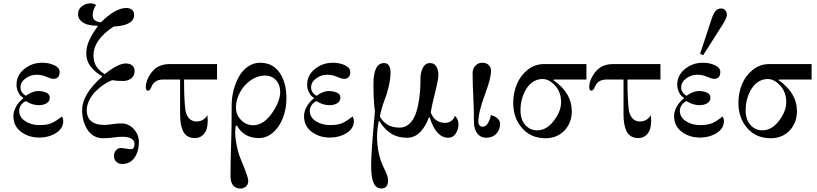

<svg xmlns="http://www.w3.org/2000/svg" viewBox="-20 -812 4850 1140"><path d="M59.6 -122.1Q59.6 -150.9 75.7 -179.4Q91.8 -208 118.2 -228V-231Q100.1 -241.2 89.1 -263.2Q78.1 -285.2 78.1 -308.6Q78.1 -365.2 124 -402.3Q169.9 -439.5 230.5 -439.5Q271 -439.5 302.5 -424.6Q334 -409.7 334 -384.8Q334 -343.8 296.9 -343.8Q282.2 -343.8 252 -357.4Q228.5 -368.2 195.3 -368.2Q161.1 -368.2 131.3 -346.2Q101.6 -324.2 101.6 -293Q101.6 -262.7 132.8 -243.2Q174.3 -271.5 205.1 -271.5Q233.4 -271.5 254.4 -262.2Q275.4 -252.9 275.4 -232.4Q275.4 -210.4 256.6 -199Q237.8 -187.5 210.9 -187.5Q170.9 -187.5 133.8 -211.4Q117.2 -205.6 105.5 -189Q93.8 -172.4 93.8 -154.3Q93.8 -116.2 129.4 -92.8Q165 -69.3 213.9 -69.3Q258.3 -69.3 284.7 -80.3Q311 -91.3 347.7 -120.6Q355.5 -107.4 355.5 -93.8Q355.5 -48.8 312 -22Q268.6 4.9 213.9 4.9Q150.9 4.9 105.2 -29.3Q59.6 -63.5 59.6 -122.1Z M443.4 -728.5Q443.4 -757.8 466.3 -774.9Q489.3 -792 514.6 -792Q539.1 -792 550.3 -782.2Q530.3 -752.4 530.3 -721.7Q530.3 -699.7 546.1 -689.7Q562 -679.7 579.6 -679.7Q665.5 -764.6 730 -764.6Q751 -764.6 763.7 -753.9Q776.4 -743.2 776.4 -723.6Q776.4 -660.6 654.3 -654.3Q535.2 -575.7 535.2 -483.4Q535.2 -445.8 551 -419.4Q566.9 -393.1 601.6 -372.1Q682.1 -435.1 726.1 -435.1Q752 -435.1 765.6 -422.9Q779.3 -410.6 779.3 -390.6Q779.3 -361.8 758.8 -346.4Q738.3 -331.1 711.9 -331.1Q671.4 -331.1 646.5 -335.9Q623 -327.6 597.4 -310.5Q571.8 -293.5 548.6 -270.5Q525.4 -247.6 510.3 -217.5Q495.1 -187.5 495.1 -158.2Q495.1 -114.3 521.7 -92.3Q548.3 -70.3 597.7 -70.3Q618.2 -70.3 650.4 -75.2Q675.3 -79.1 702.1 -79.1Q743.7 -79.1 774.2 -45.9Q804.7 -12.7 804.7 31.7Q804.7 86.4 778.8 124Q752.9 161.6 705.1 161.6Q684.1 161.6 670.4 148.4Q656.7 135.3 656.7 112.3Q656.7 95.2 668 81.1Q679.2 66.9 695.8 66.9Q707 66.9 727.1 70.3Q746.6 73.7 756.8 73.7Q778.8 73.7 778.8 41Q778.8 23.4 760.5 11.7Q742.2 0 708 0Q681.6 0 652.3 4.4Q622.1 8.8 592.8 8.8Q533.7 8.8 500.7 -40Q467.8 -88.9 467.8 -159.2Q467.8 -252.4 585.9 -356.4V-359.9Q543.9 -383.3 518.1 -417.2Q492.2 -451.2 492.2 -494.1Q492.2 -535.2 510.3 -573.7Q528.3 -612.3 559.6 -654.8L559.1 -659.2Q527.8 -659.2 503.2 -665.3Q478.5 -671.4 460.9 -687.5Q443.4 -703.6 443.4 -728.5Z M845.7 -295.9Q845.7 -318.8 858.2 -346.2Q870.6 -373.5 891.1 -395Q926.3 -431.6 988.3 -431.6H1268.6V-339.8H1072.8Q1072.8 -227.5 1080.1 -163.6Q1083.5 -132.3 1100.6 -111.6Q1117.7 -90.8 1146.5 -90.8Q1169.4 -90.8 1186.3 -101.6Q1203.1 -112.3 1211.4 -128.9Q1213.4 -106.9 1213.4 -95.2Q1213.4 -68.4 1207 -46.4Q1200.7 -24.4 1182.6 -8.3Q1164.6 7.8 1136.7 7.8Q1110.8 7.8 1092.8 -3.7Q1074.7 -15.1 1065.7 -36.1Q1056.6 -57.1 1053 -80.3Q1049.3 -103.5 1049.3 -133.8V-339.8H948.7Q897 -339.8 879.9 -297.9Q870.1 -273.4 859.4 -273.4Q845.7 -273.4 845.7 -295.9Z M1348.6 234.4Q1348.6 142.1 1353 17.6Q1355.5 -44.4 1355.5 -187.5Q1355.5 -231.9 1366.7 -275.9Q1377.9 -319.8 1398.4 -356.7Q1418.9 -393.6 1451.9 -416.5Q1484.9 -439.5 1524.4 -439.5Q1598.6 -439.5 1639.6 -381.1Q1680.7 -322.8 1680.7 -227.1Q1680.7 -165.5 1659.7 -111.6Q1638.7 -57.6 1600.8 -24.9Q1563 7.8 1517.6 7.8Q1427.2 7.8 1386.7 -66.9L1379.4 -64Q1376.5 -39.6 1376.5 -26.4Q1376.5 7.8 1386 54.2Q1395.5 100.6 1410.2 134.8Q1454.1 239.3 1454.1 261.7Q1454.1 282.2 1440.7 294.9Q1427.2 307.6 1408.2 307.6Q1379.4 307.6 1364 288.6Q1348.6 269.5 1348.6 234.4ZM1380.9 -172.9Q1380.9 -131.3 1410.9 -99.9Q1440.9 -68.4 1483.4 -68.4Q1547.9 -68.4 1600.6 -148.4Q1643.6 -213.4 1643.6 -266.6Q1643.6 -308.6 1618.7 -335.9Q1593.8 -363.3 1551.8 -363.3Q1508.3 -363.3 1468.3 -335.2Q1428.2 -307.1 1404.5 -262.9Q1380.9 -218.8 1380.9 -172.9Z M1785.2 -122.1Q1785.2 -150.9 1801.3 -179.4Q1817.4 -208 1843.8 -228V-231Q1825.7 -241.2 1814.7 -263.2Q1803.7 -285.2 1803.7 -308.6Q1803.7 -365.2 1849.6 -402.3Q1895.5 -439.5 1956.1 -439.5Q1996.6 -439.5 2028.1 -424.6Q2059.6 -409.7 2059.6 -384.8Q2059.6 -343.8 2022.5 -343.8Q2007.8 -343.8 1977.5 -357.4Q1954.1 -368.2 1920.9 -368.2Q1886.7 -368.2 1856.9 -346.2Q1827.1 -324.2 1827.1 -293Q1827.1 -262.7 1858.4 -243.2Q1899.9 -271.5 1930.7 -271.5Q1959 -271.5 1980 -262.2Q2001 -252.9 2001 -232.4Q2001 -210.4 1982.2 -199Q1963.4 -187.5 1936.5 -187.5Q1896.5 -187.5 1859.4 -211.4Q1842.8 -205.6 1831.1 -189Q1819.3 -172.4 1819.3 -154.3Q1819.3 -116.2 1855 -92.8Q1890.6 -69.3 1939.5 -69.3Q1983.9 -69.3 2010.3 -80.3Q2036.6 -91.3 2073.2 -120.6Q2081.1 -107.4 2081.1 -93.8Q2081.1 -48.8 2037.6 -22Q1994.1 4.9 1939.5 4.9Q1876.5 4.9 1830.8 -29.3Q1785.2 -63.5 1785.2 -122.1Z M2183.6 171.9Q2183.6 87.9 2206.1 -149.4Q2197.3 -217.8 2197.3 -313Q2197.3 -437.5 2260.7 -437.5Q2279.8 -437.5 2289.3 -422.4Q2298.8 -407.2 2298.8 -381.3Q2298.8 -344.2 2287.8 -297.6Q2276.9 -251 2261.7 -213.4Q2245.1 -171.4 2235.4 -119.1Q2256.3 -84.5 2284.9 -69.3Q2313.5 -54.2 2353.5 -54.2Q2383.3 -54.2 2406.2 -73.2Q2429.2 -92.3 2442.1 -121.3Q2455.1 -150.4 2463.1 -191.2Q2471.2 -231.9 2473.9 -268.6Q2476.6 -305.2 2476.6 -346.2Q2476.6 -382.8 2491 -410.2Q2505.4 -437.5 2533.2 -437.5Q2559.1 -437.5 2571 -416.7Q2583 -396 2583 -367.2Q2583 -339.8 2562.5 -258.8Q2543.9 -186 2537.6 -145Q2559.6 -82.5 2624 -82.5Q2644.5 -82.5 2659.4 -94Q2674.3 -105.5 2681.2 -124.5Q2702.1 -104 2702.1 -73.7Q2702.1 -42.5 2685.5 -18.3Q2668.9 5.9 2641.6 5.9Q2568.8 5.9 2531.2 -115.2L2526.9 -116.2Q2507.8 -61.5 2474.6 -27.8Q2441.4 5.9 2397.5 5.9Q2344.2 5.9 2305.7 -16.6Q2267.1 -39.1 2231.9 -92.8L2228.5 -91.8Q2218.8 -39.1 2218.8 -2Q2218.8 105.5 2261.2 189Q2284.2 233.9 2284.2 257.8Q2284.2 307.1 2245.1 307.1Q2212.9 307.1 2198.2 274.2Q2183.6 241.2 2183.6 171.9Z M2786.1 -378.4Q2786.1 -404.3 2802.7 -421.9Q2819.3 -439.5 2843.3 -439.5Q2867.7 -439.5 2881.6 -425.8Q2895.5 -412.1 2895.5 -390.6Q2895.5 -347.2 2858.4 -248Q2820.3 -147 2820.3 -86.9Q2820.3 -75.7 2827.4 -67.6Q2834.5 -59.6 2846.2 -59.6Q2863.8 -59.6 2876.2 -79.8Q2888.7 -100.1 2894.5 -128.4Q2917.5 -123.5 2933.3 -109.4Q2949.2 -95.2 2949.2 -77.6Q2949.2 -41.5 2926.8 -17.8Q2904.3 5.9 2867.2 5.9Q2833.5 5.9 2813.7 -19.8Q2793.9 -45.4 2793.9 -90.8Q2793.9 -166.5 2790.5 -229.5Q2786.1 -310.5 2786.1 -378.4Z M3027.3 -202.1Q3027.3 -260.3 3048.8 -312Q3070.3 -363.8 3113 -397.7Q3155.8 -431.6 3210.4 -431.6H3461.9V-339.8H3268.1L3265.6 -336.4Q3375 -260.7 3375 -151.4Q3375 -83 3331.5 -37.1Q3288.1 8.8 3218.8 8.8Q3132.8 8.8 3080.1 -51Q3027.3 -110.8 3027.3 -202.1ZM3070.3 -157.2Q3070.3 -102.1 3098.9 -70.1Q3127.4 -38.1 3169.4 -38.1Q3223.6 -38.1 3265.1 -90.8Q3311.5 -149.4 3311.5 -205.1Q3311.5 -264.2 3276.4 -303.2Q3240.7 -342.8 3202.1 -342.8Q3151.4 -342.8 3115.7 -299.3Q3094.7 -273.4 3082.5 -235.8Q3070.3 -198.2 3070.3 -157.2Z M3478.5 -295.9Q3478.5 -318.8 3491 -346.2Q3503.4 -373.5 3523.9 -395Q3559.1 -431.6 3621.1 -431.6H3901.4V-339.8H3705.6Q3705.6 -227.5 3712.9 -163.6Q3716.3 -132.3 3733.4 -111.6Q3750.5 -90.8 3779.3 -90.8Q3802.2 -90.8 3819.1 -101.6Q3835.9 -112.3 3844.2 -128.9Q3846.2 -106.9 3846.2 -95.2Q3846.2 -68.4 3839.8 -46.4Q3833.5 -24.4 3815.4 -8.3Q3797.4 7.8 3769.5 7.8Q3743.7 7.8 3725.6 -3.7Q3707.5 -15.1 3698.5 -36.1Q3689.5 -57.1 3685.8 -80.3Q3682.1 -103.5 3682.1 -133.8V-339.8H3581.5Q3529.8 -339.8 3512.7 -297.9Q3502.9 -273.4 3492.2 -273.4Q3478.5 -273.4 3478.5 -295.9Z M4136.7 -492.2 4206.1 -702.1Q4215.8 -731.4 4228.5 -746.6Q4241.2 -761.7 4261.7 -761.7Q4276.4 -761.7 4286.1 -751.2Q4295.9 -740.7 4295.9 -725.1Q4295.9 -707 4273.4 -670.4L4155.3 -484.4ZM3982.4 -122.1Q3982.4 -150.9 3998.5 -179.4Q4014.6 -208 4041 -228V-231Q4022.9 -241.2 4012 -263.2Q4001 -285.2 4001 -308.6Q4001 -365.2 4046.9 -402.3Q4092.8 -439.5 4153.3 -439.5Q4193.8 -439.5 4225.3 -424.6Q4256.8 -409.7 4256.8 -384.8Q4256.8 -343.8 4219.7 -343.8Q4205.1 -343.8 4174.8 -357.4Q4151.4 -368.2 4118.2 -368.2Q4084 -368.2 4054.2 -346.2Q4024.4 -324.2 4024.4 -293Q4024.4 -262.7 4055.7 -243.2Q4097.2 -271.5 4127.9 -271.5Q4156.2 -271.5 4177.2 -262.2Q4198.2 -252.9 4198.2 -232.4Q4198.2 -210.4 4179.4 -199Q4160.6 -187.5 4133.8 -187.5Q4093.8 -187.5 4056.6 -211.4Q4040 -205.6 4028.3 -189Q4016.6 -172.4 4016.6 -154.3Q4016.6 -116.2 4052.2 -92.8Q4087.9 -69.3 4136.7 -69.3Q4181.2 -69.3 4207.5 -80.3Q4233.9 -91.3 4270.5 -120.6Q4278.3 -107.4 4278.3 -93.8Q4278.3 -48.8 4234.9 -22Q4191.4 4.9 4136.7 4.9Q4073.7 4.9 4028.1 -29.3Q3982.4 -63.5 3982.4 -122.1Z M4364.3 -202.1Q4364.3 -260.3 4385.7 -312Q4407.2 -363.8 4450 -397.7Q4492.7 -431.6 4547.4 -431.6H4798.8V-339.8H4605L4602.5 -336.4Q4711.9 -260.7 4711.9 -151.4Q4711.9 -83 4668.5 -37.1Q4625 8.8 4555.7 8.8Q4469.7 8.8 4417 -51Q4364.3 -110.8 4364.3 -202.1ZM4407.2 -157.2Q4407.2 -102.1 4435.8 -70.1Q4464.4 -38.1 4506.3 -38.1Q4560.5 -38.1 4602.1 -90.8Q4648.4 -149.4 4648.4 -205.1Q4648.4 -264.2 4613.3 -303.2Q4577.6 -342.8 4539.1 -342.8Q4488.3 -342.8 4452.6 -299.3Q4431.6 -273.4 4419.4 -235.8Q4407.2 -198.2 4407.2 -157.2Z"/></svg>

Font: Theano Didot
Style: Regular
Weight: 400
Designer: Alexey Kryukov
Version: Version 2.0